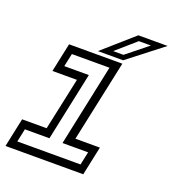

<svg xmlns="http://www.w3.org/2000/svg" viewBox="-127 -786 798 884"><g transform="rotate(20 272.0 -344.0)"><path d="M-0.5 0 29.5 -141.5H149.5L204.5 -398.5H84.5L114.5 -540H375.5L290.5 -141.5H410.5L380.5 0ZM43.5 -38.2H353.2L367 -102.5H241.5L326.2 -502.2H142L128.2 -438H248.5L177.5 -102.5H57.2ZM250 -556 400 -688H543.5L373.5 -556ZM315.8 -580H366.2L470.5 -663.5H411.5Z"/></g></svg>

Font: Tourney Thin
Style: Italic
Weight: 100
Italic angle: -12°
Designer: Tyler Finck
Foundry: Etcetera Type Co
Version: Version 1.015